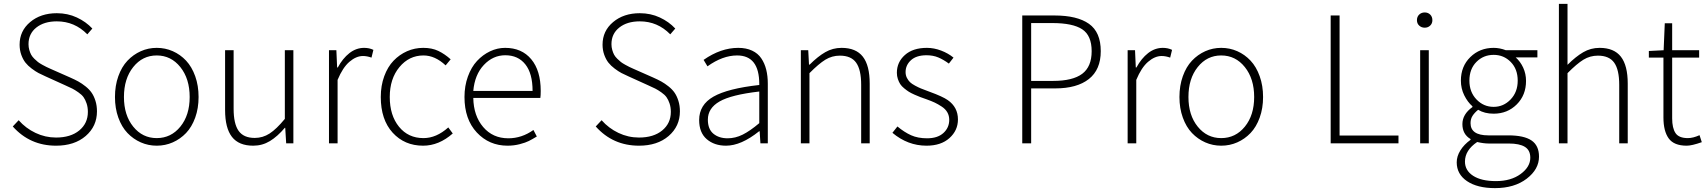

<svg xmlns="http://www.w3.org/2000/svg" viewBox="-20 -739 8806 990"><path d="M45.9 -86.9 76.2 -119.1Q112.8 -77.6 163.1 -53.7Q213.4 -29.8 269 -29.8Q344.2 -29.8 388.7 -66.4Q433.1 -103 433.1 -162.1Q433.1 -186 426.5 -205.6Q419.9 -225.1 410.9 -237.8Q401.9 -250.5 384 -262.9Q366.2 -275.4 352.8 -282.2Q339.4 -289.1 314.9 -299.8L214.8 -345.2Q193.8 -354.5 178.5 -362.5Q163.1 -370.6 143.6 -385.3Q124 -399.9 111.3 -416Q98.6 -432.1 89.8 -456.3Q81.1 -480.5 81.1 -508.8Q81.1 -579.6 135.5 -625.2Q189.9 -670.9 272.9 -670.9Q329.1 -670.9 376.2 -648.9Q423.3 -627 456.1 -591.8L430.2 -562Q364.7 -628.9 272.9 -628.9Q207.5 -628.9 167.2 -596.9Q127 -564.9 127 -511.2Q127 -495.6 131.1 -481.2Q135.3 -466.8 140.9 -456.5Q146.5 -446.3 157.2 -435.8Q168 -425.3 175.8 -419.2Q183.6 -413.1 198.2 -405Q212.9 -397 219.5 -393.8Q226.1 -390.6 241.2 -383.8L340.8 -339.8Q366.2 -328.6 384.3 -318.6Q402.3 -308.6 421.6 -293.2Q440.9 -277.8 452.6 -260.7Q464.4 -243.7 472.2 -219Q480 -194.3 480 -165Q480 -87.9 421.9 -37.8Q363.8 12.2 269 12.2Q134.3 12.2 45.9 -86.9Z M572.8 -238.8Q572.8 -297.4 590.1 -345.9Q607.4 -394.5 637.2 -426Q667 -457.5 705.8 -474.9Q744.6 -492.2 788.1 -492.2Q832 -492.2 870.8 -475.1Q909.7 -458 939.5 -426.3Q969.2 -394.5 986.6 -345.9Q1003.9 -297.4 1003.9 -238.8Q1003.9 -180.7 986.6 -132.6Q969.2 -84.5 939.5 -53.2Q909.7 -22 870.8 -4.9Q832 12.2 788.1 12.2Q744.6 12.2 705.8 -4.9Q667 -22 637.2 -53.2Q607.4 -84.5 590.1 -132.6Q572.8 -180.7 572.8 -238.8ZM619.1 -238.8Q619.1 -145 667 -85.9Q714.8 -26.9 788.1 -26.9Q861.8 -26.9 909.9 -85.9Q958 -145 958 -238.8Q958 -333 909.9 -393.1Q861.8 -453.1 788.1 -453.1Q714.8 -453.1 667 -393.3Q619.1 -333.5 619.1 -238.8Z M1140.6 -171.9V-480H1184.6V-178.2Q1184.6 -100.6 1210.4 -64.2Q1236.3 -27.8 1293.5 -27.8Q1335 -27.8 1370.1 -50.5Q1405.3 -73.2 1448.7 -126V-480H1492.7V0H1455.6L1450.7 -80.1H1448.7Q1410.6 -35.2 1371.6 -11.5Q1332.5 12.2 1285.6 12.2Q1211.4 12.2 1176 -33.2Q1140.6 -78.6 1140.6 -171.9Z M1676.3 0V-480H1714.4L1718.3 -391.1H1721.7Q1747.1 -438 1781.7 -465.1Q1816.4 -492.2 1857.4 -492.2Q1884.3 -492.2 1905.3 -481.9L1895.5 -441.9Q1872.6 -450.2 1851.6 -450.2Q1816.4 -450.2 1781.7 -420.4Q1747.1 -390.6 1720.7 -327.1V0Z M1943.4 -238.8Q1943.4 -297.4 1961.2 -345.9Q1979 -394.5 2009.3 -426Q2039.6 -457.5 2078.9 -474.9Q2118.2 -492.2 2162.6 -492.2Q2207.5 -492.2 2240.5 -476.3Q2273.4 -460.4 2303.7 -433.1L2277.8 -401.9Q2223.1 -453.1 2163.6 -453.1Q2089.4 -453.1 2039.6 -393.1Q1989.7 -333 1989.7 -238.8Q1989.7 -144 2037.4 -85.4Q2085 -26.9 2163.6 -26.9Q2230 -26.9 2291.5 -82L2314.5 -50.8Q2243.2 12.2 2161.6 12.2Q2065.9 12.2 2004.6 -54.9Q1943.4 -122.1 1943.4 -238.8Z M2375 -238.8Q2375 -295.9 2392.6 -344.5Q2410.2 -393.1 2439.7 -424.8Q2469.2 -456.5 2506.8 -474.4Q2544.4 -492.2 2584.5 -492.2Q2670.4 -492.2 2719.2 -433.6Q2768.1 -375 2768.1 -270Q2768.1 -246.1 2766.1 -233.9H2420.4Q2421.9 -142.1 2471.4 -84Q2521 -25.9 2601.1 -25.9Q2670.4 -25.9 2730.5 -68.8L2748 -35.2Q2723.6 -20.5 2706.8 -12Q2689.9 -3.4 2659.9 4.4Q2629.9 12.2 2597.2 12.2Q2502 12.2 2438.5 -55.9Q2375 -124 2375 -238.8ZM2420.4 -270H2726.1Q2726.1 -360.4 2688.7 -407.2Q2651.4 -454.1 2585.4 -454.1Q2522 -454.1 2474.9 -404.1Q2427.7 -354 2420.4 -270Z M3051.8 -86.9 3082 -119.1Q3118.7 -77.6 3168.9 -53.7Q3219.2 -29.8 3274.9 -29.8Q3350.1 -29.8 3394.5 -66.4Q3439 -103 3439 -162.1Q3439 -186 3432.4 -205.6Q3425.8 -225.1 3416.7 -237.8Q3407.7 -250.5 3389.9 -262.9Q3372.1 -275.4 3358.6 -282.2Q3345.2 -289.1 3320.8 -299.8L3220.7 -345.2Q3199.7 -354.5 3184.3 -362.5Q3168.9 -370.6 3149.4 -385.3Q3129.9 -399.9 3117.2 -416Q3104.5 -432.1 3095.7 -456.3Q3086.9 -480.5 3086.9 -508.8Q3086.9 -579.6 3141.4 -625.2Q3195.8 -670.9 3278.8 -670.9Q3335 -670.9 3382.1 -648.9Q3429.2 -627 3461.9 -591.8L3436 -562Q3370.6 -628.9 3278.8 -628.9Q3213.4 -628.9 3173.1 -596.9Q3132.8 -564.9 3132.8 -511.2Q3132.8 -495.6 3137 -481.2Q3141.1 -466.8 3146.7 -456.5Q3152.3 -446.3 3163.1 -435.8Q3173.8 -425.3 3181.6 -419.2Q3189.5 -413.1 3204.1 -405Q3218.8 -397 3225.3 -393.8Q3231.9 -390.6 3247.1 -383.8L3346.7 -339.8Q3372.1 -328.6 3390.1 -318.6Q3408.2 -308.6 3427.5 -293.2Q3446.8 -277.8 3458.5 -260.7Q3470.2 -243.7 3478 -219Q3485.8 -194.3 3485.8 -165Q3485.8 -87.9 3427.7 -37.8Q3369.6 12.2 3274.9 12.2Q3140.1 12.2 3051.8 -86.9Z M3585 -120.1Q3585 -198.7 3658.7 -240.7Q3732.4 -282.7 3895 -300.8Q3895 -303.2 3895 -305.7Q3895 -453.1 3780.8 -453.1Q3706.1 -453.1 3627.9 -397L3607.9 -430.2Q3696.3 -492.2 3786.6 -492.2Q3827.6 -492.2 3857.9 -478Q3888.2 -463.9 3905.5 -438Q3922.9 -412.1 3930.9 -379.6Q3939 -347.2 3939 -307.1V0H3900.9L3897 -62H3894Q3801.3 12.2 3723.6 12.2Q3663.1 12.2 3624 -21.5Q3585 -55.2 3585 -120.1ZM3629.9 -122.1Q3629.9 -73.2 3658.4 -49.6Q3687 -25.9 3731.9 -25.9Q3771.5 -25.9 3809.6 -44.9Q3847.7 -64 3895 -104V-267.1Q3750.5 -250.5 3690.2 -215.8Q3629.9 -181.2 3629.9 -122.1Z M4109.4 0V-480H4147.5L4151.4 -405.8H4154.8Q4196.8 -447.8 4235.4 -470Q4273.9 -492.2 4319.3 -492.2Q4393.6 -492.2 4429 -446.8Q4464.4 -401.4 4464.4 -308.1V0H4420.4V-301.8Q4420.4 -379.4 4394.5 -415.8Q4368.7 -452.1 4310.5 -452.1Q4270 -452.1 4235.8 -431.2Q4201.7 -410.2 4153.8 -361.8V0Z M4581.5 -54.2 4607.4 -86.9Q4643.1 -57.1 4678 -41.5Q4712.9 -25.9 4760.3 -25.9Q4814.5 -25.9 4844.5 -53.2Q4874.5 -80.6 4874.5 -121.1Q4874.5 -142.6 4864.7 -159.7Q4855 -176.8 4835.7 -189.5Q4816.4 -202.1 4799.8 -210Q4783.2 -217.8 4757.3 -227.1Q4736.8 -234.4 4725.3 -238.5Q4713.9 -242.7 4695.3 -251Q4676.8 -259.3 4666 -266.1Q4655.3 -272.9 4642.1 -283.7Q4628.9 -294.4 4621.8 -305.4Q4614.7 -316.4 4609.6 -331.5Q4604.5 -346.7 4604.5 -363.8Q4604.5 -418.5 4645.8 -455.3Q4687 -492.2 4759.3 -492.2Q4795.9 -492.2 4832.5 -478.3Q4869.1 -464.4 4896.5 -441.9L4872.6 -411.1Q4844.7 -431.6 4817.9 -442.9Q4791 -454.1 4757.3 -454.1Q4705.1 -454.1 4677.2 -428.7Q4649.4 -403.3 4649.4 -367.2Q4649.4 -351.1 4656.2 -337.6Q4663.1 -324.2 4672.1 -315.4Q4681.2 -306.6 4698.5 -297.4Q4715.8 -288.1 4727.8 -283.2Q4739.7 -278.3 4762.2 -270Q4766.1 -268.6 4773.9 -265.6Q4840.8 -241.2 4867.2 -222.7Q4919.4 -186 4919.4 -123Q4919.4 -66.4 4875.7 -27.1Q4832 12.2 4757.3 12.2Q4660.6 12.2 4581.5 -54.2Z M5251 0V-659.2H5417Q5534.2 -659.2 5595 -616.2Q5655.8 -573.2 5655.8 -475.1Q5655.8 -379.9 5594.5 -331.5Q5533.2 -283.2 5420.9 -283.2H5296.9V0ZM5296.9 -321.8H5409.7Q5511.2 -321.8 5560.1 -358.4Q5608.9 -395 5608.9 -475.1Q5608.9 -555.7 5560.3 -587.9Q5511.7 -620.1 5405.8 -620.1H5296.9Z M5794.4 0V-480H5832.5L5836.4 -391.1H5839.8Q5865.2 -438 5899.9 -465.1Q5934.6 -492.2 5975.6 -492.2Q6002.4 -492.2 6023.4 -481.9L6013.7 -441.9Q5990.7 -450.2 5969.7 -450.2Q5934.6 -450.2 5899.9 -420.4Q5865.2 -390.6 5838.9 -327.1V0Z M6061.5 -238.8Q6061.5 -297.4 6078.9 -345.9Q6096.2 -394.5 6126 -426Q6155.8 -457.5 6194.6 -474.9Q6233.4 -492.2 6276.9 -492.2Q6320.8 -492.2 6359.6 -475.1Q6398.4 -458 6428.2 -426.3Q6458 -394.5 6475.3 -345.9Q6492.7 -297.4 6492.7 -238.8Q6492.7 -180.7 6475.3 -132.6Q6458 -84.5 6428.2 -53.2Q6398.4 -22 6359.6 -4.9Q6320.8 12.2 6276.9 12.2Q6233.4 12.2 6194.6 -4.9Q6155.8 -22 6126 -53.2Q6096.2 -84.5 6078.9 -132.6Q6061.5 -180.7 6061.5 -238.8ZM6107.9 -238.8Q6107.9 -145 6155.8 -85.9Q6203.6 -26.9 6276.9 -26.9Q6350.6 -26.9 6398.7 -85.9Q6446.8 -145 6446.8 -238.8Q6446.8 -333 6398.7 -393.1Q6350.6 -453.1 6276.9 -453.1Q6203.6 -453.1 6155.8 -393.3Q6107.9 -333.5 6107.9 -238.8Z M6841.3 0V-659.2H6887.2V-40H7190.9V0Z M7286.1 -634.8Q7286.1 -652.8 7297.6 -663.8Q7309.1 -674.8 7326.2 -674.8Q7343.3 -674.8 7354.5 -663.8Q7365.7 -652.8 7365.7 -634.8Q7365.7 -617.7 7354.2 -606.9Q7342.8 -596.2 7326.2 -596.2Q7309.6 -596.2 7297.9 -606.9Q7286.1 -617.7 7286.1 -634.8ZM7302.7 0V-480H7347.2V0Z M7491.2 98.1Q7491.2 66.9 7510 36.6Q7528.8 6.3 7562.5 -18.1V-22Q7520.5 -46.9 7520.5 -99.1Q7520.5 -149.9 7572.3 -187V-190.9Q7547.4 -212.4 7530 -247.6Q7512.7 -282.7 7512.7 -323.2Q7512.7 -397 7561.3 -444.6Q7609.9 -492.2 7681.6 -492.2Q7712.9 -492.2 7744.6 -480H7907.2V-442.9H7795.4Q7819.3 -421.9 7834 -390.1Q7848.6 -358.4 7848.6 -321.8Q7848.6 -248.5 7800.8 -200.7Q7752.9 -152.8 7681.6 -152.8Q7634.8 -152.8 7601.6 -172.9Q7583 -157.7 7572.8 -141.8Q7562.5 -126 7562.5 -104Q7562.5 -41 7654.3 -41H7757.3Q7838.4 -41 7877 -14.6Q7915.5 11.7 7915.5 68.8Q7915.5 133.8 7852.1 182.4Q7788.6 231 7688.5 231Q7597.7 231 7544.4 195.1Q7491.2 159.2 7491.2 98.1ZM7533.7 94.2Q7533.7 140.1 7575.9 167.5Q7618.2 194.8 7693.4 194.8Q7771 194.8 7820.8 158.2Q7870.6 121.6 7870.6 74.2Q7870.6 35.6 7842.8 18.3Q7814.9 1 7759.3 1H7656.2Q7629.9 1 7596.7 -6.8Q7533.7 35.6 7533.7 94.2ZM7556.6 -323.2Q7556.6 -264.2 7593.3 -226.1Q7629.9 -188 7681.6 -188Q7732.4 -188 7769 -226.1Q7805.7 -264.2 7805.7 -323.2Q7805.7 -382.8 7769.8 -419.4Q7733.9 -456.1 7681.6 -456.1Q7628.9 -456.1 7592.8 -419.7Q7556.6 -383.3 7556.6 -323.2Z M8018.1 0V-719.2H8062.5V-404.8Q8105 -447.3 8143.6 -469.7Q8182.1 -492.2 8228 -492.2Q8302.2 -492.2 8337.6 -446.8Q8373 -401.4 8373 -308.1V0H8329.1V-301.8Q8329.1 -379.4 8303.2 -415.8Q8277.3 -452.1 8219.2 -452.1Q8178.7 -452.1 8144.5 -431.2Q8110.4 -410.2 8062.5 -361.8V0Z M8481.9 -441.9V-476.1L8558.1 -480L8564 -619.1H8602.1V-480H8741.2V-441.9H8602.1V-128.9Q8602.1 -78.6 8619.4 -52.7Q8636.7 -26.9 8683.1 -26.9Q8710 -26.9 8743.2 -42L8754.9 -5.9Q8703.6 12.2 8677.2 12.2Q8611.3 12.2 8584.2 -25.4Q8557.1 -63 8557.1 -132.8V-441.9Z"/></svg>

Font: Source Sans Pro Light
Style: Regular
Weight: 300
Designer: Paul D. Hunt
Foundry: Adobe Systems Incorporated
Version: Version 2.020;PS 2.0;hotconv 1.0.86;makeotf.lib2.5.63406